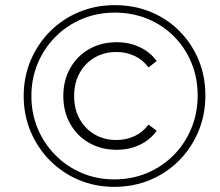

<svg xmlns="http://www.w3.org/2000/svg" viewBox="-20 -723 855 746"><path d="M424 3Q350 3 286 -24Q222 -51 174 -99.5Q126 -148 99 -212Q72 -276 72 -350Q72 -424 99 -488Q126 -552 174 -600.5Q222 -649 286.5 -676Q351 -703 426 -703Q502 -703 566 -676.5Q630 -650 677.5 -602Q725 -554 751.5 -490.5Q778 -427 778 -352Q778 -277 751 -212.5Q724 -148 676 -99.5Q628 -51 563.5 -24Q499 3 424 3ZM424 -26Q493 -26 552 -51Q611 -76 655 -120.5Q699 -165 723.5 -224.5Q748 -284 748 -352Q748 -420 724 -478.5Q700 -537 656.5 -581Q613 -625 554 -649.5Q495 -674 426 -674Q357 -674 298 -649Q239 -624 195 -579.5Q151 -535 126.5 -476.5Q102 -418 102 -350Q102 -282 126.5 -223.5Q151 -165 195 -120.5Q239 -76 297.5 -51Q356 -26 424 -26ZM433 -141Q374 -141 327 -167.5Q280 -194 253 -241.5Q226 -289 226 -350Q226 -411 253 -458.5Q280 -506 327 -532.5Q374 -559 433 -559Q482 -559 522.5 -540Q563 -521 589 -486L557 -461Q535 -491 502.5 -506Q470 -521 432 -521Q385 -521 348 -499.5Q311 -478 289.5 -439.5Q268 -401 268 -350Q268 -299 289.5 -260.5Q311 -222 348 -200.5Q385 -179 432 -179Q470 -179 502.5 -194Q535 -209 557 -239L589 -215Q563 -179 522.5 -160Q482 -141 433 -141Z"/></svg>

Font: Montserrat Light
Style: Italic
Weight: 300
Italic angle: -11.3°
Designer: Julieta Ulanovsky
Foundry: Julieta Ulanovsky
Version: Version 9.000; ttfautohint (v1.8.4.7-5d5b)